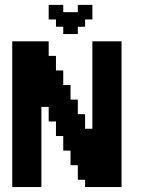

<svg xmlns="http://www.w3.org/2000/svg" viewBox="-20 -755 569 775"><path d="M29.4 -588.2H58.8V-558.8H29.4ZM58.8 -588.2H88.2V-558.8H58.8ZM88.2 -588.2H117.6V-558.8H88.2ZM117.6 -588.2H147.1V-558.8H117.6ZM147.1 -588.2H176.5V-558.8H147.1ZM147.1 -558.8H176.5V-529.4H147.1ZM147.1 -529.4H176.5V-500H147.1ZM147.1 -500H176.5V-470.6H147.1ZM176.5 -529.4H205.9V-500H176.5ZM176.5 -500H205.9V-470.6H176.5ZM176.5 -470.6H205.9V-441.2H176.5ZM176.5 -441.2H205.9V-411.8H176.5ZM176.5 -411.8H205.9V-382.4H176.5ZM176.5 -382.4H205.9V-352.9H176.5ZM176.5 -352.9H205.9V-323.5H176.5ZM147.1 -352.9H176.5V-323.5H147.1ZM147.1 -382.4H176.5V-352.9H147.1ZM147.1 -411.8H176.5V-382.4H147.1ZM147.1 -441.2H176.5V-411.8H147.1ZM147.1 -470.6H176.5V-441.2H147.1ZM29.4 -29.4H58.8V0H29.4ZM58.8 -29.4H88.2V0H58.8ZM88.2 -29.4H117.6V0H88.2ZM117.6 -58.8H147.1V-29.4H117.6ZM117.6 -88.2H147.1V-58.8H117.6ZM117.6 -117.6H147.1V-88.2H117.6ZM88.2 -117.6H117.6V-88.2H88.2ZM88.2 -88.2H117.6V-58.8H88.2ZM117.6 -29.4H147.1V0H117.6ZM88.2 -58.8H117.6V-29.4H88.2ZM58.8 -58.8H88.2V-29.4H58.8ZM29.4 -58.8H58.8V-29.4H29.4ZM29.4 -88.2H58.8V-58.8H29.4ZM29.4 -117.6H58.8V-88.2H29.4ZM58.8 -117.6H88.2V-88.2H58.8ZM58.8 -88.2H88.2V-58.8H58.8ZM58.8 -147.1H88.2V-117.6H58.8ZM29.4 -147.1H58.8V-117.6H29.4ZM29.4 -176.5H58.8V-147.1H29.4ZM29.4 -205.9H58.8V-176.5H29.4ZM29.4 -235.3H58.8V-205.9H29.4ZM29.4 -264.7H58.8V-235.3H29.4ZM29.4 -294.1H58.8V-264.7H29.4ZM58.8 -264.7H88.2V-235.3H58.8ZM58.8 -294.1H88.2V-264.7H58.8ZM88.2 -294.1H117.6V-264.7H88.2ZM88.2 -264.7H117.6V-235.3H88.2ZM88.2 -235.3H117.6V-205.9H88.2ZM117.6 -235.3H147.1V-205.9H117.6ZM117.6 -205.9H147.1V-176.5H117.6ZM117.6 -176.5H147.1V-147.1H117.6ZM117.6 -147.1H147.1V-117.6H117.6ZM117.6 -264.7H147.1V-235.3H117.6ZM117.6 -294.1H147.1V-264.7H117.6ZM58.8 -235.3H88.2V-205.9H58.8ZM58.8 -205.9H88.2V-176.5H58.8ZM58.8 -176.5H88.2V-147.1H58.8ZM88.2 -147.1H117.6V-117.6H88.2ZM88.2 -176.5H117.6V-147.1H88.2ZM88.2 -205.9H117.6V-176.5H88.2ZM117.6 -323.5H147.1V-294.1H117.6ZM88.2 -323.5H117.6V-294.1H88.2ZM58.8 -323.5H88.2V-294.1H58.8ZM29.4 -323.5H58.8V-294.1H29.4ZM29.4 -352.9H58.8V-323.5H29.4ZM58.8 -352.9H88.2V-323.5H58.8ZM88.2 -352.9H117.6V-323.5H88.2ZM117.6 -352.9H147.1V-323.5H117.6ZM117.6 -382.4H147.1V-352.9H117.6ZM117.6 -411.8H147.1V-382.4H117.6ZM88.2 -411.8H117.6V-382.4H88.2ZM58.8 -411.8H88.2V-382.4H58.8ZM58.8 -382.4H88.2V-352.9H58.8ZM88.2 -382.4H117.6V-352.9H88.2ZM29.4 -382.4H58.8V-352.9H29.4ZM176.5 -294.1H205.9V-264.7H176.5ZM176.5 -323.5H205.9V-294.1H176.5ZM205.9 -470.6H235.3V-441.2H205.9ZM205.9 -441.2H235.3V-411.8H205.9ZM205.9 -411.8H235.3V-382.4H205.9ZM205.9 -382.4H235.3V-352.9H205.9ZM205.9 -352.9H235.3V-323.5H205.9ZM205.9 -323.5H235.3V-294.1H205.9ZM205.9 -294.1H235.3V-264.7H205.9ZM205.9 -264.7H235.3V-235.3H205.9ZM205.9 -235.3H235.3V-205.9H205.9ZM235.3 -235.3H264.7V-205.9H235.3ZM235.3 -264.7H264.7V-235.3H235.3ZM235.3 -294.1H264.7V-264.7H235.3ZM235.3 -323.5H264.7V-294.1H235.3ZM235.3 -352.9H264.7V-323.5H235.3ZM235.3 -382.4H264.7V-352.9H235.3ZM235.3 -411.8H264.7V-382.4H235.3ZM235.3 -205.9H264.7V-176.5H235.3ZM235.3 -176.5H264.7V-147.1H235.3ZM264.7 -176.5H294.1V-147.1H264.7ZM264.7 -205.9H294.1V-176.5H264.7ZM264.7 -235.3H294.1V-205.9H264.7ZM264.7 -264.7H294.1V-235.3H264.7ZM264.7 -294.1H294.1V-264.7H264.7ZM264.7 -323.5H294.1V-294.1H264.7ZM264.7 -352.9H294.1V-323.5H264.7ZM264.7 -147.1H294.1V-117.6H264.7ZM264.7 -117.6H294.1V-88.2H264.7ZM294.1 -117.6H323.5V-88.2H294.1ZM294.1 -147.1H323.5V-117.6H294.1ZM294.1 -176.5H323.5V-147.1H294.1ZM294.1 -205.9H323.5V-176.5H294.1ZM294.1 -235.3H323.5V-205.9H294.1ZM294.1 -264.7H323.5V-235.3H294.1ZM294.1 -294.1H323.5V-264.7H294.1ZM294.1 -88.2H323.5V-58.8H294.1ZM294.1 -58.8H323.5V-29.4H294.1ZM323.5 -58.8H352.9V-29.4H323.5ZM323.5 -88.2H352.9V-58.8H323.5ZM323.5 -117.6H352.9V-88.2H323.5ZM323.5 -147.1H352.9V-117.6H323.5ZM323.5 -176.5H352.9V-147.1H323.5ZM323.5 -205.9H352.9V-176.5H323.5ZM323.5 -235.3H352.9V-205.9H323.5ZM323.5 -29.4H352.9V0H323.5ZM29.4 -558.8H58.8V-529.4H29.4ZM29.4 -529.4H58.8V-500H29.4ZM29.4 -500H58.8V-470.6H29.4ZM29.4 -470.6H58.8V-441.2H29.4ZM29.4 -441.2H58.8V-411.8H29.4ZM29.4 -411.8H58.8V-382.4H29.4ZM88.2 -441.2H117.6V-411.8H88.2ZM117.6 -441.2H147.1V-411.8H117.6ZM117.6 -470.6H147.1V-441.2H117.6ZM117.6 -500H147.1V-470.6H117.6ZM117.6 -529.4H147.1V-500H117.6ZM88.2 -529.4H117.6V-500H88.2ZM88.2 -558.8H117.6V-529.4H88.2ZM58.8 -558.8H88.2V-529.4H58.8ZM58.8 -529.4H88.2V-500H58.8ZM58.8 -500H88.2V-470.6H58.8ZM58.8 -470.6H88.2V-441.2H58.8ZM58.8 -441.2H88.2V-411.8H58.8ZM88.2 -470.6H117.6V-441.2H88.2ZM88.2 -500H117.6V-470.6H88.2ZM117.6 -558.8H147.1V-529.4H117.6ZM352.9 -588.2H382.4V-558.8H352.9ZM382.4 -588.2H411.8V-558.8H382.4ZM411.8 -588.2H441.2V-558.8H411.8ZM441.2 -588.2H470.6V-558.8H441.2ZM382.4 -558.8H411.8V-529.4H382.4ZM352.9 -558.8H382.4V-529.4H352.9ZM352.9 -529.4H382.4V-500H352.9ZM352.9 -500H382.4V-470.6H352.9ZM352.9 -470.6H382.4V-441.2H352.9ZM352.9 -441.2H382.4V-411.8H352.9ZM352.9 -411.8H382.4V-382.4H352.9ZM382.4 -411.8H411.8V-382.4H382.4ZM382.4 -382.4H411.8V-352.9H382.4ZM382.4 -352.9H411.8V-323.5H382.4ZM382.4 -323.5H411.8V-294.1H382.4ZM382.4 -294.1H411.8V-264.7H382.4ZM382.4 -264.7H411.8V-235.3H382.4ZM382.4 -235.3H411.8V-205.9H382.4ZM352.9 -323.5H382.4V-294.1H352.9ZM352.9 -352.9H382.4V-323.5H352.9ZM352.9 -382.4H382.4V-352.9H352.9ZM352.9 -294.1H382.4V-264.7H352.9ZM352.9 -264.7H382.4V-235.3H352.9ZM352.9 -235.3H382.4V-205.9H352.9ZM352.9 -205.9H382.4V-176.5H352.9ZM352.9 -176.5H382.4V-147.1H352.9ZM352.9 -147.1H382.4V-117.6H352.9ZM352.9 -117.6H382.4V-88.2H352.9ZM352.9 -88.2H382.4V-58.8H352.9ZM352.9 -58.8H382.4V-29.4H352.9ZM352.9 -29.4H382.4V0H352.9ZM382.4 -29.4H411.8V0H382.4ZM411.8 -29.4H441.2V0H411.8ZM441.2 -29.4H470.6V0H441.2ZM441.2 -58.8H470.6V-29.4H441.2ZM441.2 -88.2H470.6V-58.8H441.2ZM411.8 -88.2H441.2V-58.8H411.8ZM411.8 -117.6H441.2V-88.2H411.8ZM411.8 -147.1H441.2V-117.6H411.8ZM382.4 -176.5H411.8V-147.1H382.4ZM382.4 -147.1H411.8V-117.6H382.4ZM382.4 -117.6H411.8V-88.2H382.4ZM382.4 -88.2H411.8V-58.8H382.4ZM382.4 -58.8H411.8V-29.4H382.4ZM411.8 -58.8H441.2V-29.4H411.8ZM441.2 -117.6H470.6V-88.2H441.2ZM411.8 -176.5H441.2V-147.1H411.8ZM382.4 -205.9H411.8V-176.5H382.4ZM441.2 -558.8H470.6V-529.4H441.2ZM441.2 -529.4H470.6V-500H441.2ZM441.2 -500H470.6V-470.6H441.2ZM441.2 -470.6H470.6V-441.2H441.2ZM441.2 -441.2H470.6V-411.8H441.2ZM441.2 -411.8H470.6V-382.4H441.2ZM441.2 -382.4H470.6V-352.9H441.2ZM441.2 -352.9H470.6V-323.5H441.2ZM441.2 -323.5H470.6V-294.1H441.2ZM441.2 -294.1H470.6V-264.7H441.2ZM441.2 -264.7H470.6V-235.3H441.2ZM441.2 -235.3H470.6V-205.9H441.2ZM441.2 -205.9H470.6V-176.5H441.2ZM441.2 -176.5H470.6V-147.1H441.2ZM441.2 -147.1H470.6V-117.6H441.2ZM411.8 -205.9H441.2V-176.5H411.8ZM411.8 -235.3H441.2V-205.9H411.8ZM411.8 -264.7H441.2V-235.3H411.8ZM411.8 -294.1H441.2V-264.7H411.8ZM411.8 -323.5H441.2V-294.1H411.8ZM411.8 -352.9H441.2V-323.5H411.8ZM411.8 -382.4H441.2V-352.9H411.8ZM411.8 -411.8H441.2V-382.4H411.8ZM411.8 -441.2H441.2V-411.8H411.8ZM411.8 -470.6H441.2V-441.2H411.8ZM411.8 -500H441.2V-470.6H411.8ZM411.8 -529.4H441.2V-500H411.8ZM411.8 -558.8H441.2V-529.4H411.8ZM382.4 -529.4H411.8V-500H382.4ZM382.4 -500H411.8V-470.6H382.4ZM382.4 -470.6H411.8V-441.2H382.4ZM382.4 -441.2H411.8V-411.8H382.4ZM294.1 -676.5V-705.9H323.5V-676.5ZM235.3 -647.1V-676.5H264.7V-647.1ZM235.3 -676.5V-705.9H264.7V-676.5ZM205.9 -647.1V-676.5H235.3V-647.1ZM205.9 -676.5V-705.9H235.3V-676.5ZM323.5 -676.5V-705.9H352.9V-676.5ZM176.5 -676.5V-705.9H205.9V-676.5ZM205.9 -705.9V-735.3H235.3V-705.9ZM176.5 -705.9V-735.3H205.9V-705.9ZM235.3 -617.6V-647.1H264.7V-617.6ZM264.7 -617.6V-647.1H294.1V-617.6ZM264.7 -647.1V-676.5H294.1V-647.1ZM294.1 -647.1V-676.5H323.5V-647.1ZM264.7 -676.5V-705.9H294.1V-676.5ZM323.5 -705.9V-735.3H352.9V-705.9ZM294.1 -705.9V-735.3H323.5V-705.9Z"/></svg>

Font: Jersey 20
Style: Regular
Weight: 400
Designer: Sarah Cadigan-Fried
Version: Version 1.000; ttfautohint (v1.8.4.7-5d5b)